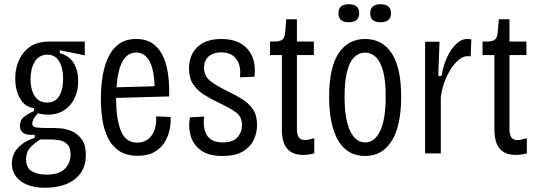

<svg xmlns="http://www.w3.org/2000/svg" viewBox="-20 -724 2539 906"><path d="M195 162Q119 162 77.5 130.5Q36 99 36 47Q36 5 64.5 -26Q93 -57 144 -74V-88Q74 -82 74 -130Q74 -157 92 -171.5Q110 -186 140 -200V-214Q98 -219 75 -258.5Q52 -298 52 -353Q52 -428 93.5 -478Q135 -528 212 -528H380V-463L262 -487V-473Q307 -461 328 -426Q349 -391 349 -343Q349 -272 310 -227.5Q271 -183 207 -183Q197 -183 183.5 -184.5Q170 -186 159 -190Q141 -170 136.5 -158.5Q132 -147 132 -141Q132 -126 148 -123Q164 -120 200 -120H238Q247 -120 270 -118Q293 -116 319.5 -104.5Q346 -93 365.5 -67Q385 -41 385 7Q385 61 358.5 95.5Q332 130 289 146Q246 162 195 162ZM203 -240Q241 -240 259.5 -271Q278 -302 278 -351Q278 -402 259.5 -434Q241 -466 203 -466Q164 -466 144 -432.5Q124 -399 124 -351Q124 -302 143.5 -271Q163 -240 203 -240ZM199 100Q259 100 286 72.5Q313 45 313 6Q313 -30 296 -45Q279 -60 256 -63Q233 -66 217 -66H170Q136 -44 119.5 -24Q103 -4 103 26Q103 69 131 84.5Q159 100 199 100Z M630 11Q576 11 542 -12Q508 -35 489 -74Q470 -113 463 -160.5Q456 -208 456 -257Q456 -312 464 -363Q472 -414 491 -454Q510 -494 542 -517Q574 -540 623 -540Q681 -540 716 -506Q751 -472 766 -410.5Q781 -349 778 -269L528 -262V-260Q528 -162 550.5 -106.5Q573 -51 628 -51Q668 -51 693.5 -82Q719 -113 717 -175L785 -172Q787 -145 780.5 -113Q774 -81 757 -53Q740 -25 709 -7Q678 11 630 11ZM623 -476Q581 -476 558 -434Q535 -392 530 -312L709 -317Q708 -392 686 -434Q664 -476 623 -476Z M1031 12Q964 12 927.5 -15Q891 -42 879.5 -84Q868 -126 876 -170L943 -174Q930 -52 1031 -52Q1080 -52 1101 -76.5Q1122 -101 1122 -133Q1122 -173 1094 -193.5Q1066 -214 1015 -238Q977 -256 944.5 -276Q912 -296 892 -325.5Q872 -355 872 -402Q872 -463 911 -501.5Q950 -540 1025 -540Q1106 -540 1148 -492.5Q1190 -445 1181 -362L1112 -359Q1119 -413 1095.5 -445Q1072 -477 1024 -477Q988 -477 965.5 -458.5Q943 -440 943 -405Q943 -364 973.5 -341Q1004 -318 1051 -295Q1091 -276 1123 -256Q1155 -236 1174 -207.5Q1193 -179 1193 -134Q1193 -97 1177 -63.5Q1161 -30 1125.5 -9Q1090 12 1031 12Z M1411 7Q1361 7 1335.5 -22Q1310 -51 1310 -113V-464H1254V-528H1275Q1301 -528 1312 -537Q1323 -546 1325 -566L1331 -633H1381V-528H1461V-464H1381V-118Q1381 -91 1389 -77Q1397 -63 1421 -63Q1432 -63 1463 -72V0Q1446 4 1433.5 5.5Q1421 7 1411 7Z M1703 12Q1618 12 1575.5 -61.5Q1533 -135 1533 -266Q1533 -404 1577.5 -472Q1622 -540 1703 -540Q1784 -540 1828.5 -472.5Q1873 -405 1873 -267Q1873 -132 1829 -60Q1785 12 1703 12ZM1703 -52Q1748 -52 1774 -106.5Q1800 -161 1800 -269Q1800 -346 1787 -391Q1774 -436 1752 -456Q1730 -476 1703 -476Q1676 -476 1654 -456.5Q1632 -437 1619 -391.5Q1606 -346 1606 -268Q1606 -161 1632 -106.5Q1658 -52 1703 -52ZM1775 -619Q1727 -619 1727 -661Q1727 -704 1775 -704Q1825 -704 1825 -662Q1825 -619 1775 -619ZM1626 -619Q1577 -619 1577 -662Q1577 -704 1626 -704Q1675 -704 1675 -662Q1675 -619 1626 -619Z M1986 0V-527H2054L2048 -366H2064Q2071 -413 2089 -452.5Q2107 -492 2132 -516Q2157 -540 2184 -540Q2189 -540 2194 -539.5Q2199 -539 2204 -538L2201 -458Q2195 -459 2187 -459Q2160 -459 2133 -431Q2106 -403 2086 -358.5Q2066 -314 2060 -264V0Z M2414 7Q2364 7 2338.5 -22Q2313 -51 2313 -113V-464H2257V-528H2278Q2304 -528 2315 -537Q2326 -546 2328 -566L2334 -633H2384V-528H2464V-464H2384V-118Q2384 -91 2392 -77Q2400 -63 2424 -63Q2435 -63 2466 -72V0Q2449 4 2436.5 5.5Q2424 7 2414 7Z"/></svg>

Font: Bricolage Grotesque 12pt Condensed Light
Style: Regular
Weight: 300
Width: 3
Designer: Mathieu Triay
Foundry: Atelier Triay
Version: Version 1.001; ttfautohint (v1.8.4.7-5d5b);gftools[0.9.33.de